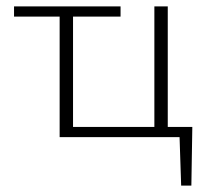

<svg xmlns="http://www.w3.org/2000/svg" viewBox="-20 -430 651 602"><path d="M580 152H548L543 0H167V-378H24V-410H358V-378H209V-32H464V-410H506V-32H583Z"/></svg>

Font: Ysabeau Light
Style: Regular
Weight: 300
Designer: Christian Thalmann (Catharsis Fonts)
Version: Version 0.003